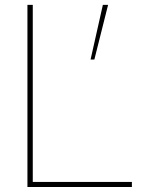

<svg xmlns="http://www.w3.org/2000/svg" viewBox="-20 -752 602 772"><path d="M359.4 -512.7H344.2L393.6 -732.4H414.6ZM510.3 0H90.3V-732.4H111.8V-20.5H510.3Z"/></svg>

Font: Kumbh Sans Thin
Style: Regular
Weight: 250
Version: Version 1.004